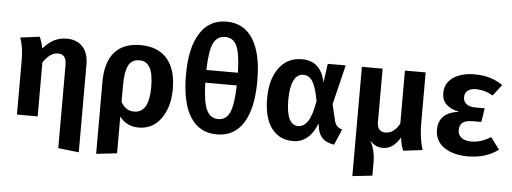

<svg xmlns="http://www.w3.org/2000/svg" viewBox="-58 -924 3496 1311"><g transform="rotate(5 1690.0 -268.5)"><path d="M369 -546Q439 -546 478.5 -503Q518 -460 518 -382V220L376 204V-362Q376 -405 361 -422.5Q346 -440 318 -440Q263 -440 217 -369V0H75V-376Q75 -457 52 -526L183 -543Q198 -516 208 -464Q274 -546 369 -546Z M875 -546Q994 -546 1057 -474Q1120 -402 1120 -266Q1120 -144 1063.5 -64Q1007 16 910 16Q827 16 779 -48V204L637 220V-274Q637 -407 697 -476.5Q757 -546 875 -546ZM870 -90Q972 -90 972 -265Q972 -361 947.5 -401.5Q923 -442 876 -442Q823 -442 801 -398Q779 -354 779 -259V-148Q812 -90 870 -90Z M1446 -757Q1565 -757 1627.5 -658.5Q1690 -560 1690 -372Q1690 -183 1627.5 -83.5Q1565 16 1446 16Q1326 16 1263.5 -82.5Q1201 -181 1201 -372Q1201 -557 1264.5 -657Q1328 -757 1446 -757ZM1446 -652Q1391 -652 1365.5 -600Q1340 -548 1337 -416H1553Q1550 -549 1525 -600.5Q1500 -652 1446 -652ZM1446 -89Q1500 -89 1524.5 -141.5Q1549 -194 1553 -329H1337Q1341 -194 1367 -141.5Q1393 -89 1446 -89Z M1982 -546Q2111 -546 2141 -401L2159 -530H2282L2216 -258L2243 -145Q2254 -102 2296 -92L2250 16Q2156 3 2139 -78L2132 -119Q2080 16 1967 16Q1874 16 1820.5 -55Q1767 -126 1767 -261Q1767 -389 1824 -467.5Q1881 -546 1982 -546ZM1999 -441Q1958 -441 1935 -395.5Q1912 -350 1912 -261Q1912 -89 1995 -89Q2032 -89 2059.5 -128.5Q2087 -168 2105 -271Q2087 -367 2063 -404Q2039 -441 1999 -441Z M2855 0 2724 16Q2709 -15 2701 -72Q2653 9 2585 9Q2527 9 2495 -35Q2529 35 2529 109V204L2393 219V-530H2535V-164Q2535 -97 2593 -97Q2650 -97 2688 -167V-530H2830V-182Q2830 -81 2855 0Z M3166 -546Q3278 -546 3358 -489L3299 -413Q3241 -446 3184 -446Q3147 -446 3126.5 -430Q3106 -414 3106 -384Q3106 -355 3127.5 -338Q3149 -321 3187 -321H3253L3238 -226H3180Q3132 -226 3110.5 -209.5Q3089 -193 3089 -158Q3089 -125 3113 -106Q3137 -87 3183 -87Q3247 -87 3314 -129L3375 -48Q3290 16 3165 16Q3065 16 3003 -27Q2941 -70 2941 -147Q2941 -265 3081 -282Q2962 -306 2962 -400Q2962 -468 3018 -507Q3074 -546 3166 -546Z"/></g></svg>

Font: Fira Sans SemiBold
Style: Regular
Weight: 600
Designer: bBox Type GmbH & Carrois Corporate GbR & Edenspiekermann AG
Foundry: bBox Type GmbH & Carrois Corporate GbR & Edenspiekermann AG
Version: Version 4.301;PS 004.301;hotconv 1.0.88;makeotf.lib2.5.64775